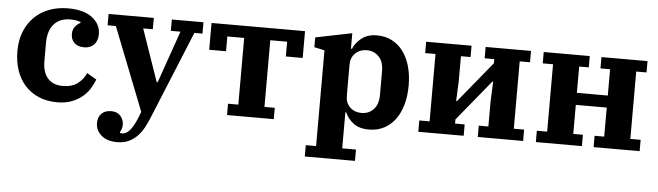

<svg xmlns="http://www.w3.org/2000/svg" viewBox="-47 -718 3813 1113"><g transform="rotate(5 1859.5 -162.0)"><path d="M294 12Q231 12 183.5 -9Q136 -30 103.5 -67Q71 -104 54.5 -154Q38 -204 38 -263Q38 -329 59 -379.5Q80 -430 116.5 -465Q153 -500 202.5 -518Q252 -536 309 -536Q401 -536 450.5 -498Q500 -460 500 -402Q500 -364 479 -341.5Q458 -319 421 -319Q384 -319 364 -338.5Q344 -358 344 -390Q344 -416 357.5 -433Q371 -450 388 -458V-464Q378 -467 364.5 -470Q351 -473 328 -473Q267 -473 233 -434.5Q199 -396 199 -324V-220Q199 -154 230 -119.5Q261 -85 316 -85Q372 -85 405 -111Q438 -137 452 -172L508 -139Q499 -114 482.5 -87Q466 -60 440 -38Q414 -16 378 -2Q342 12 294 12Z M660 212Q600 212 567 182.5Q534 153 534 112Q534 76 554.5 56Q575 36 611 36Q646 36 665 58Q684 80 684 109Q684 122 680 133.5Q676 145 671 152L673 158Q677 159 684 159Q710 159 732 131Q754 103 774 51L784 25L594 -458H546V-524H809V-458H753L858 -155H864L970 -458H914V-524H1098V-458H1051L841 54Q830 81 815 109.5Q800 138 779 160.5Q758 183 729 197.5Q700 212 660 212Z M1281 -66H1341V-454H1243V-368H1145V-524H1689V-368H1591V-454H1493V-66H1553V0H1281Z M1751 134H1811V-423L1751 -436V-493L1963 -536V-446H1969Q1983 -481 2018 -508.5Q2053 -536 2107 -536Q2155 -536 2193.5 -516.5Q2232 -497 2259 -461Q2286 -425 2300.5 -374.5Q2315 -324 2315 -262Q2315 -200 2300.5 -149.5Q2286 -99 2259 -63Q2232 -27 2193.5 -7.5Q2155 12 2107 12Q2050 12 2016 -14.5Q1982 -41 1968 -76H1963V134H2043V200H1751ZM2056 -80Q2098 -80 2126 -109Q2154 -138 2154 -194V-331Q2154 -387 2126 -416Q2098 -445 2056 -445Q2016 -445 1989.5 -420Q1963 -395 1963 -353V-172Q1963 -130 1989.5 -105Q2016 -80 2056 -80Z M2394 -66H2454V-458H2394V-524H2658V-458H2602V-313L2597 -197H2602L2796 -434V-458H2740V-524H3004V-458H2944V-66H3004V0H2740V-66H2796V-211L2801 -327H2796L2602 -90V-66H2658V0H2394Z M3078 -66H3138V-458H3078V-524H3346V-458H3290V-305H3470V-458H3414V-524H3682V-458H3622V-66H3682V0H3414V-66H3470V-235H3290V-66H3346V0H3078Z"/></g></svg>

Font: IBM Plex Serif
Style: Bold
Weight: 700
Designer: Mike Abbink, Paul van der Laan, Pieter van Rosmalen
Foundry: Bold Monday
Version: Version 2.008